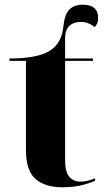

<svg xmlns="http://www.w3.org/2000/svg" viewBox="-20 -784 440 814"><path d="M244 10Q172 10 131 -25Q90 -60 90 -148V-526H20V-536Q136 -536 189 -567.5Q242 -599 249 -674Q254 -723 274 -743.5Q294 -764 331 -764Q396 -764 396 -708Q396 -694 392 -685Q388 -676 381 -669Q356 -691 322 -691Q292 -691 274 -674Q256 -657 256 -622V-536H374V-526H256V-105Q256 -57 273 -35.5Q290 -14 322 -14Q349 -14 383 -28V-18Q368 -10 331.5 0Q295 10 244 10Z"/></svg>

Font: Noto Serif Display SemiCondensed ExtraBold
Style: Regular
Weight: 800
Width: 4
Designer: Monotype Design Team
Foundry: Monotype Imaging Inc.
Version: Version 2.009